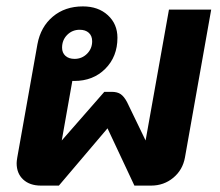

<svg xmlns="http://www.w3.org/2000/svg" viewBox="-20 -580 689 600"><path d="M640 -550 558 -88Q551 -49 521.5 -24.5Q492 0 452 0H400L316 -179L164 0H108Q73 0 52.5 -19Q32 -38 32 -70Q32 -76 34 -88L97 -442Q107 -496 145 -528Q183 -560 239 -560Q287 -560 317 -532.5Q347 -505 347 -462Q347 -403 309 -365Q271 -327 212 -327H206L173 -141L306 -293H329Q347 -293 357.5 -285.5Q368 -278 377 -261L435 -141L508 -550ZM174 -431Q174 -415 184.5 -405.5Q195 -396 213 -396Q236 -396 252 -412Q268 -428 268 -451Q268 -468 257.5 -477.5Q247 -487 229 -487Q206 -487 190 -471Q174 -455 174 -431Z"/></svg>

Font: Bai Jamjuree
Style: Bold Italic
Weight: 700
Italic angle: -10°
Designer: Katatrad Aksorn Co.,Ltd.
Foundry: Cadson Demak Co.,Ltd.
Version: Version 1.000; ttfautohint (v1.6)